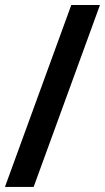

<svg xmlns="http://www.w3.org/2000/svg" viewBox="-42 -735 414 755"><path d="M-22.5 0 238.3 -715.3H351.1L90.3 0Z"/></svg>

Font: Elstob 6pt
Style: Italic
Weight: 700
Italic angle: -20°
Designer: Peter S. Baker
Version: Version 1.015